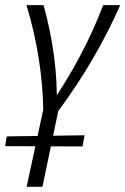

<svg xmlns="http://www.w3.org/2000/svg" viewBox="-39 -434 485 743"><path d="M128.6 0Q127.4 -103.2 111 -207.1Q94.7 -311 63.5 -414.2H129.5Q157.1 -315.3 170.1 -216.3Q183.2 -117.4 180.7 -18.5H149.8Q217.7 -117.4 270.3 -216.3Q322.9 -315.3 360.3 -414.2H426.3Q380.8 -311 320.4 -207.1Q259.9 -103.2 183.5 0ZM64 289 135.7 -43.7H194.7L125.2 289ZM280.5 132.7 -19 131.6 -13 93.8 288.2 89.5Z"/></svg>

Font: Ysabeau
Style: Bold Italic
Weight: 700
Italic angle: -12°
Designer: Christian Thalmann (Catharsis Fonts)
Version: Version 2.002